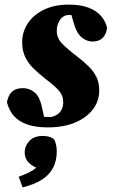

<svg xmlns="http://www.w3.org/2000/svg" viewBox="-20 -536 494 832"><path d="M187 16Q136 16 100 4Q64 -8 42 -31.5Q20 -55 10 -93Q16 -124 32.5 -139Q49 -154 79 -154Q108 -154 129.5 -136Q151 -118 160 -79L175 -12L111 -30Q133 -30 156 -29.5Q179 -29 202 -29Q219 -33 230.5 -41.5Q242 -50 248 -63.5Q254 -77 254 -94Q254 -122 235.5 -143Q217 -164 176 -195Q147 -218 124.5 -240Q102 -262 89 -289.5Q76 -317 76 -353Q76 -397 100 -434Q124 -471 169.5 -493.5Q215 -516 278 -516Q330 -516 364.5 -502.5Q399 -489 418.5 -466Q438 -443 444 -415Q440 -386 424 -371Q408 -356 381 -356Q358 -356 336.5 -372Q315 -388 303 -425L285 -485L344 -471Q326 -471 309 -471Q292 -471 275 -471Q252 -469 239 -448.5Q226 -428 226 -403Q226 -372 247.5 -349Q269 -326 312 -293Q342 -270 364 -248.5Q386 -227 398 -202Q410 -177 410 -144Q410 -98 382.5 -62Q355 -26 305.5 -5Q256 16 187 16ZM226 120Q226 161 209.5 192Q193 223 160 243.5Q127 264 78 276L61 230Q85 221 103 212.5Q121 204 134.5 193Q148 182 160 166L161 200Q124 188 105.5 170Q87 152 87 125Q87 96 107.5 74.5Q128 53 165 53Q182 53 195.5 57.5Q209 62 216 70Q220 80 223 92Q226 104 226 120Z"/></svg>

Font: Source Serif 4 ExtraBold
Style: Italic
Weight: 800
Italic angle: -12°
Designer: Frank Grießhammer
Foundry: Adobe Systems Incorporated
Version: Version 4.004;hotconv 1.0.116;makeotfexe 2.5.65601